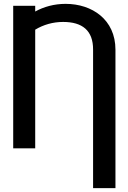

<svg xmlns="http://www.w3.org/2000/svg" viewBox="-20 -757 655 980"><path d="M455.1 -503.4V203.1H569.3V-503.4C569.3 -657.2 449.7 -737.3 314.9 -737.3C256.3 -737.3 203.1 -722.2 159.7 -698.2V-727.5H47.4V0H159.7V-605.5C201.7 -630.9 250 -645 302.2 -645C399.9 -645 455.6 -601.6 455.1 -503.4Z"/></svg>

Font: Inteeer Medium
Style: Regular
Weight: 500
Designer: Rasmus Andersson
Foundry: rsms
Version: Version 4.001;Glyphs 3.4 (3402)